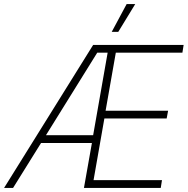

<svg xmlns="http://www.w3.org/2000/svg" viewBox="-53 -920 919 940"><path d="M-33 0H11L148 -220H397L358 0H734L740 -38H405L458 -340H763L770 -378H464L514 -662H840L846 -700H403ZM609 -900H567L494 -764H526ZM172 -258 423 -662H474L403 -258Z"/></svg>

Font: Fixel Display 20240404 ExLight
Style: Italic
Weight: 200
Italic angle: -10°
Designer: AlfaBravo + MacPaw
Foundry: Kyrylo Tkachov, Marchela Mozhyna, Serhii Makarenko, Maria Weinstein, Zakhar Kryvoshyya
Version: Version 1.211;Glyphs 3.2 (3225)